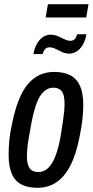

<svg xmlns="http://www.w3.org/2000/svg" viewBox="-20 -881 441 913"><path d="M157 12Q112 12 81.5 -4Q51 -20 36 -55Q21 -90 21 -145Q21 -178 24.5 -215Q28 -252 37 -291Q54 -377 81 -431.5Q108 -486 147.5 -512.5Q187 -539 238 -539Q284 -539 314.5 -523Q345 -507 360.5 -472.5Q376 -438 376 -381Q376 -348 371.5 -310.5Q367 -273 359 -234Q343 -149 315 -94.5Q287 -40 248 -14Q209 12 157 12ZM162 -63Q189 -63 209 -82Q229 -101 244 -140Q259 -179 269 -238Q276 -282 280 -309.5Q284 -337 285.5 -355Q287 -373 287 -386Q287 -414 281.5 -431Q276 -448 264 -456Q252 -464 233 -464Q208 -464 188 -445.5Q168 -427 154 -389.5Q140 -352 129 -294Q121 -250 116 -220.5Q111 -191 109.5 -172Q108 -153 108 -138Q108 -112 114 -95Q120 -78 132 -70.5Q144 -63 162 -63ZM139 -624Q144 -653 156 -673.5Q168 -694 184.5 -705Q201 -716 220 -716Q239 -716 255.5 -709Q272 -702 286.5 -694.5Q301 -687 315 -687Q328 -687 335.5 -695.5Q343 -704 347 -718H391Q386 -689 374 -668.5Q362 -648 345.5 -637Q329 -626 310 -626Q291 -626 275 -633.5Q259 -641 244.5 -648.5Q230 -656 215 -656Q202 -656 194 -646.5Q186 -637 183 -624ZM197 -798 208 -861H401L390 -798Z"/></svg>

Font: Archivo ExtraCondensed Medium
Style: Italic
Weight: 500
Width: 2
Italic angle: -10°
Designer: Hector Gatti
Foundry: Omnibus-Type
Version: Version 2.001